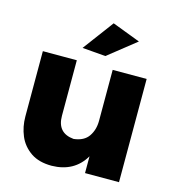

<svg xmlns="http://www.w3.org/2000/svg" viewBox="-114 -867 892 972"><g transform="rotate(15 332.0 -381.0)"><path d="M245 8Q178.5 8 136 -20.5Q91.5 -51 71.8 -98Q52 -145 52 -199V-541H230V-250Q230 -160 317 -152Q371 -158 394.5 -192.5Q418 -227 418 -274V-541H596V0H418V-88Q363 6 245 8ZM364 -599 242 -609 362 -770 509 -714Z"/></g></svg>

Font: Argentum Novus
Style: Bold
Weight: 700
Designer: Julieta Ulanovsky (font) & Cristiano Sobral (main changes)
Foundry: Julieta Ulanovsky (font) & Cristiano Sobral (main changes)
Version: Version 3.00;November 27, 2020;FontCreator 13.0.0.2655 64-bi